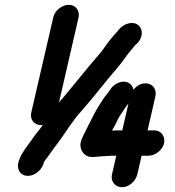

<svg xmlns="http://www.w3.org/2000/svg" viewBox="-20 -710 731 804"><path d="M268 -690C239 -690 209 -665 203 -637L111 -239C104 -210 123 -186 152 -186H159C143 -163 126 -145 111 -122C96 -102 69 -66 62 -45L58 -34C48 -3 64 23 90 26C120 30 151 6 161 -21L164 -31C166 -34 168 -38 172 -43C191 -67 200 -83 219 -107C250 -147 284 -206 320 -244C359 -288 399 -339 436 -384C458 -410 483 -438 501 -464C510 -478 536 -509 546 -521L557 -531C581 -558 577 -591 559 -605C536 -623 500 -611 481 -590L472 -579C465 -572 456 -561 444 -547C422 -520 415 -505 393 -480C344 -424 295 -361 246 -303L227 -281L309 -637C315 -665 297 -690 268 -690ZM450 -58H467L449 20C442 49 462 74 491 74C520 74 548 49 555 20L573 -58H602C630 -58 661 -82 667 -110C673 -138 655 -164 627 -164H598L631 -308C637 -336 619 -361 590 -361C570 -361 553 -352 539 -334C536 -348 529 -358 517 -364C487 -377 454 -356 441 -334C436 -327 434 -323 428 -316C414 -300 412 -294 399 -275C381 -248 366 -216 351 -187C341 -165 324 -138 318 -114C311 -85 332 -55 359 -53C378 -51 398 -56 416 -56C428 -56 436 -58 450 -58ZM492 -164H475C465 -164 456 -164 449 -163C458 -179 465 -191 473 -209C480 -225 496 -244 503 -257C508 -263 514 -271 518 -277Z"/></svg>

Font: Electronic
Style: HvIt
Weight: 900
Version: Version 1.011